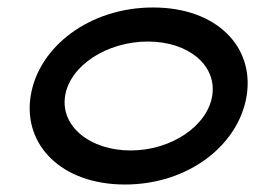

<svg xmlns="http://www.w3.org/2000/svg" viewBox="-20 -482 682 513"><path d="M62 -226C41 -95 144 11 314 11C484 11 618 -95 639 -226C660 -357 559 -462 389 -462C219 -462 83 -357 62 -226ZM154 -226C167 -307 266 -371 375 -371C484 -371 560 -307 547 -226C534 -145 437 -80 329 -80C220 -80 141 -145 154 -226Z"/></svg>

Font: Charger Pro
Style: ExBdSuExtObl
Weight: 400
Designer: Jasper
Foundry: Cannot Into Space Fonts
Version: Version 1.09